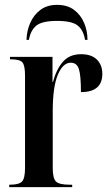

<svg xmlns="http://www.w3.org/2000/svg" viewBox="-20 -770 453 790"><path d="M18 0V-10H20Q58 -10 70.5 -23Q83 -36 83 -79V-459Q83 -501 72 -513.5Q61 -526 23 -526H21V-536H196V-433H198Q212 -485 239 -516Q266 -547 314 -547Q356 -547 378.5 -525Q401 -503 401 -466Q401 -391 313 -391Q313 -460 304.5 -486Q296 -512 271 -512Q239 -512 218 -462.5Q197 -413 197 -312V-79Q197 -36 210.5 -23Q224 -10 267 -10H277V0ZM89 -606Q90 -643 104.5 -676Q119 -709 146.5 -729.5Q174 -750 215 -750Q257 -750 284.5 -729.5Q312 -709 326 -676Q340 -643 340 -606H330Q323 -647 299 -665.5Q275 -684 215 -684Q154 -684 130 -665Q106 -646 99 -606Z"/></svg>

Font: Noto Serif Display ExtraCondensed SemiBold
Style: Regular
Weight: 600
Width: 2
Designer: Monotype Design Team
Foundry: Monotype Imaging Inc.
Version: Version 2.009